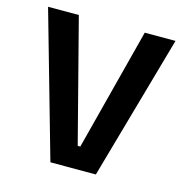

<svg xmlns="http://www.w3.org/2000/svg" viewBox="-97 -730 790 820"><g transform="rotate(15 298.0 -319.5)"><path d="M197.5 0 16 -639H152L292 -98H303.5L443.5 -639H579.5L398.5 0Z"/></g></svg>

Font: Anek Latin Medium SemiBold
Style: Regular
Weight: 600
Version: Version 1.003